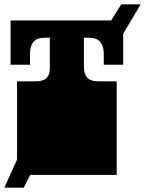

<svg xmlns="http://www.w3.org/2000/svg" viewBox="-34 -811 672 890"><path d="M45 -171V-172Q45 -185 45 -191Q45 -197 45 -209V-260Q45 -269 45 -273.5Q45 -278 45 -282.5Q45 -287 45 -296V-297Q45 -310 45 -316Q45 -322 45 -334V-434H130Q166 -434 181.5 -449Q197 -464 197 -495V-636H172Q137 -636 121 -616.5Q105 -597 105 -564V-511H15V-716H537V-511H447V-563Q447 -596 431 -616Q415 -636 380 -636H355V-500Q355 -468 370.5 -451Q386 -434 422 -434H507V-334Q507 -321 507 -315Q507 -309 507 -297V-296Q507 -287 507 -282.5Q507 -278 507 -273.5Q507 -269 507 -260V-209Q507 -196 507 -190Q507 -184 507 -172V-171Q507 -162 507 -157.5Q507 -153 507 -148.5Q507 -144 507 -135V0H45V-135Q45 -144 45 -148.5Q45 -153 45 -157.5Q45 -162 45 -171ZM52 -87H150L76 59H-14ZM528 -791H618L529 -641H434Z"/></svg>

Font: Danfo
Style: Regular
Weight: 400
Version: Version 1.000;Glyphs 3.2 (3236)